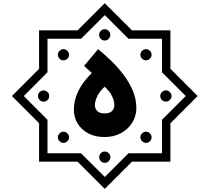

<svg xmlns="http://www.w3.org/2000/svg" viewBox="-20 -912 1340 1228"><path d="M649.9 -725.1Q635.3 -725.1 624.5 -714.4Q613.8 -703.6 613.8 -689Q613.8 -674.3 624.5 -663.6Q635.3 -652.8 649.9 -652.8Q664.6 -652.8 675 -663.6Q685.5 -674.3 685.5 -689Q685.5 -703.6 675 -714.4Q664.6 -725.1 649.9 -725.1ZM649.9 57.1Q635.3 57.1 624.8 67.9Q614.3 78.6 614.3 93.3Q614.3 107.9 624.8 118.7Q635.3 129.4 649.9 129.4Q664.6 129.4 675.3 118.7Q686 107.9 686 93.3Q686 78.6 675.3 67.9Q664.6 57.1 649.9 57.1ZM258.8 -333.5Q244.1 -333.5 233.4 -323Q222.7 -312.5 222.7 -297.9Q222.7 -283.2 233.4 -272.5Q244.1 -261.7 258.8 -261.7Q273.4 -261.7 284.2 -272.5Q294.9 -283.2 294.9 -297.9Q294.9 -312.5 284.2 -323Q273.4 -333.5 258.8 -333.5ZM1041 -334Q1026.4 -334 1015.6 -323.2Q1004.9 -312.5 1004.9 -297.9Q1004.9 -283.2 1015.6 -272.7Q1026.4 -262.2 1041 -262.2Q1055.7 -262.2 1066.4 -272.7Q1077.1 -283.2 1077.1 -297.9Q1077.1 -312.5 1066.4 -323.2Q1055.7 -334 1041 -334ZM385.7 -597.7Q371.6 -597.7 360.8 -586.7Q350.1 -575.7 350.1 -561.5Q350.1 -547.4 360.8 -536.6Q371.6 -525.9 385.7 -525.9Q399.9 -525.9 410.9 -536.6Q421.9 -547.4 421.9 -561.5Q421.9 -575.7 410.9 -586.7Q399.9 -597.7 385.7 -597.7ZM914.1 -69.8Q899.9 -69.8 888.9 -59.1Q877.9 -48.3 877.9 -34.2Q877.9 -20 888.9 -9Q899.9 2 914.1 2Q928.2 2 939 -9Q949.7 -20 949.7 -34.2Q949.7 -48.3 939 -59.1Q928.2 -69.8 914.1 -69.8ZM386.2 -69.8Q372.1 -69.8 361.1 -58.8Q350.1 -47.9 350.1 -33.7Q350.1 -19.5 361.1 -8.8Q372.1 2 386.2 2Q400.4 2 411.1 -8.8Q421.9 -19.5 421.9 -33.7Q421.9 -47.9 411.1 -58.8Q400.4 -69.8 386.2 -69.8ZM913.6 -597.7Q899.4 -597.7 888.7 -586.9Q877.9 -576.2 877.9 -562Q877.9 -547.9 888.7 -536.9Q899.4 -525.9 913.6 -525.9Q927.7 -525.9 938.7 -536.9Q949.7 -547.9 949.7 -562Q949.7 -576.2 938.7 -586.9Q927.7 -597.7 913.6 -597.7ZM650.4 -815.4 801.8 -664.1H1016.1V-449.7L1168 -297.9L1016.1 -146V68.4H801.8L650.4 219.7L498.5 68.4H283.7V-146L132.3 -297.9L283.7 -449.7V-664.1H498.5ZM649.9 -891.6 476.1 -717.8H229.9V-471.6L56.2 -297.9L229.9 -124.1V122.1H476.1L649.9 295.9L824.2 122.1H1069.9V-123.6L1244.1 -297.9L1069.9 -472.1V-717.8H824.2ZM649.3 -186.5Q618.2 -186.5 602.5 -201.4Q586.9 -216.3 586.9 -239.7Q586.9 -264.6 601.8 -296.1Q616.7 -327.6 649.4 -357.4Q682.6 -327.1 697 -296.1Q711.4 -265.1 711.4 -239.6Q711.4 -215.8 695.9 -201.2Q680.3 -186.5 649.3 -186.5ZM649.4 -35.6Q708 -35.6 753.9 -60.5Q799.8 -85.4 825.9 -127.7Q852.1 -169.9 852.1 -221.2Q852.1 -276.9 830.3 -329.6Q808.6 -382.3 772.5 -430.7Q736.3 -479 693.1 -521.2Q649.9 -563.5 607.4 -597.7L517.6 -490.2Q531.2 -478.5 543.9 -467Q556.6 -455.6 567.4 -445.3Q530.3 -408.7 504.6 -370.6Q479 -332.5 465.8 -292.2Q452.6 -252 452.6 -208.5Q452.6 -161.6 476.3 -122.3Q500 -83 543.9 -59.3Q587.9 -35.6 649.4 -35.6Z"/></svg>

Font: Estedad-FD-VF Thin
Style: Regular
Weight: 100
Designer: Amin Abedi
Version: Version 5.0